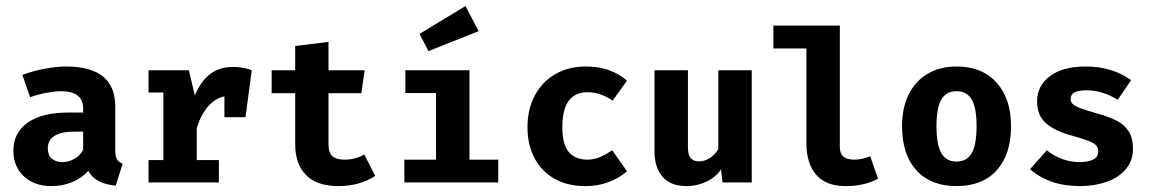

<svg xmlns="http://www.w3.org/2000/svg" viewBox="-20 -613 3872 645"><path d="M392.1 -63 368.7 10.7Q334.5 7.3 311.8 -4.4Q289.1 -16.1 276.4 -39.1Q254.9 -14.2 222.2 -1Q189.5 12.2 152.8 12.2Q94.7 12.2 59.8 -21Q24.9 -54.2 24.9 -106.4Q24.9 -167.5 73.2 -201.2Q121.6 -234.9 208.5 -234.9H259.3V-248.5Q259.3 -306.6 184.6 -306.6Q165.5 -306.6 136.7 -301.3Q107.9 -295.9 81.1 -286.6L55.2 -361.3Q91.3 -375 130.9 -382.3Q170.4 -389.6 202.1 -389.6Q366.7 -389.6 367.2 -256.3V-108.4Q367.2 -87.9 372.8 -78.1Q378.4 -68.4 392.1 -63ZM259.3 -109.4V-170.9H231.4Q140.6 -170.9 140.6 -114.3Q140.6 -92.3 153.8 -80.3Q167 -68.4 190.9 -68.4Q210 -68.4 229.5 -79.3Q249 -90.3 259.3 -109.4Z M825.7 -377 804.7 -219.2H733.9V-289.1Q702.6 -283.2 678.5 -254.9Q654.3 -226.6 641.1 -183.1V-75.2H715.3V0H479V-75.2H528.8V-302.2H479V-377H614.7L634.3 -292.5Q654.8 -340.8 686.3 -364.5Q717.8 -388.2 763.2 -388.2Q797.4 -388.2 825.7 -377Z M1117.2 12.2Q1044.9 12.2 1008.3 -24.7Q971.7 -61.5 971.7 -128.4V-299.8H892.6V-377H971.7V-458.5L1083.5 -472.2V-377H1205.1L1193.8 -299.8H1083.5V-128.4Q1083.5 -100.6 1096.4 -88.6Q1109.4 -76.7 1137.7 -76.7Q1173.3 -76.7 1203.6 -93.8L1240.7 -22Q1187.5 12.2 1117.2 12.2Z M1557.1 -76.7H1653.8V0H1338.4V-76.7H1444.8V-300.3H1341.8V-377H1557.1ZM1587.9 -508.3 1419.4 -441.4 1389.2 -499 1543.9 -592.8Z M2036.6 -108.4 2086.4 -37.6Q2059.6 -14.6 2024.2 -1.2Q1988.8 12.2 1946.8 12.2Q1886.2 12.2 1842.5 -12.7Q1798.8 -37.6 1775.4 -82.3Q1752 -127 1752 -186Q1752 -245.1 1776.1 -291.3Q1800.3 -337.4 1844.7 -363.5Q1889.2 -389.6 1948.7 -389.6Q1990.7 -389.6 2024.2 -377.9Q2057.6 -366.2 2086.4 -342.3L2038.1 -274.9Q1997.1 -303.2 1953.6 -303.2Q1869.1 -303.2 1869.1 -186Q1869.1 -127 1891.1 -101.8Q1913.1 -76.7 1953.1 -76.7Q1974.1 -76.7 1994.1 -84.7Q2014.2 -92.8 2036.6 -108.4Z M2291 -119.1Q2291 -92.8 2300.5 -81.8Q2310.1 -70.8 2329.1 -70.8Q2346.2 -70.8 2364 -81.8Q2381.8 -92.8 2393.1 -112.3V-377H2505.4V0H2407.2L2402.3 -43.9Q2383.8 -17.1 2352.5 -2.4Q2321.3 12.2 2286.6 12.2Q2233.4 12.2 2206.1 -18.8Q2178.7 -49.8 2178.7 -105V-377H2291Z M2801.3 -118.7Q2801.3 -76.7 2849.1 -76.7Q2875.5 -76.7 2903.3 -87.9L2929.7 -12.7Q2884.3 12.2 2820.8 12.2Q2754.9 12.2 2721.9 -25.9Q2689 -64 2689 -132.8V-450.2H2578.1V-526.9H2801.3Z M3376.5 -189.5Q3376.5 -94.2 3328.4 -41Q3280.3 12.2 3193.4 12.2Q3106.9 12.2 3058.6 -40.8Q3010.3 -93.8 3010.3 -189Q3010.3 -249.5 3032 -294.4Q3053.7 -339.4 3095.2 -364.5Q3136.7 -389.6 3193.4 -389.6Q3279.3 -389.6 3327.9 -335.4Q3376.5 -281.2 3376.5 -189.5ZM3126 -189Q3126 -126.5 3142.3 -98.4Q3158.7 -70.3 3193.4 -70.3Q3228 -70.3 3244.4 -98.6Q3260.7 -127 3260.7 -189.5Q3260.7 -250.5 3244.4 -278.6Q3228 -306.6 3193.4 -306.6Q3158.7 -306.6 3142.3 -278.6Q3126 -250.5 3126 -189Z M3669.4 -103.5Q3669.4 -116.2 3662.8 -124Q3656.2 -131.8 3637.7 -139.4Q3619.1 -147 3580.1 -157.7Q3523.4 -172.9 3493.7 -199.2Q3463.9 -225.6 3463.9 -272.5Q3463.9 -324.2 3506.8 -356.9Q3549.8 -389.6 3627 -389.6Q3716.3 -389.6 3779.8 -343.8L3734.9 -277.8Q3683.1 -309.6 3630.4 -309.6Q3602.5 -309.6 3589.6 -302.5Q3576.7 -295.4 3576.7 -280.3Q3576.7 -270.5 3583.5 -263.7Q3590.3 -256.8 3609.1 -249.8Q3627.9 -242.7 3665.5 -231.9Q3706.1 -220.7 3731.9 -207.3Q3757.8 -193.8 3772 -171.1Q3786.1 -148.4 3786.1 -112.8Q3786.1 -73.2 3762 -44.7Q3737.8 -16.1 3697.3 -2Q3656.7 12.2 3607.9 12.2Q3555.2 12.2 3512.7 -2.7Q3470.2 -17.6 3440.4 -44.9L3496.6 -107.9Q3547.9 -68.4 3606.9 -68.4Q3636.2 -68.4 3652.8 -77.1Q3669.4 -85.9 3669.4 -103.5Z"/></svg>

Font: Amiri Typewriter
Style: Bold
Weight: 700
Monospace: yes
Designer: Khaled Hosny
Version: Version 1.1